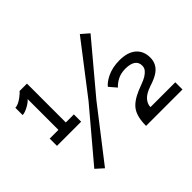

<svg xmlns="http://www.w3.org/2000/svg" viewBox="-154 -977 1230 1230"><g transform="rotate(-45 461.0 -362.5)"><path d="M204 -731H137Q137 -730 128 -721Q123 -716 105 -702Q67 -674 42 -674V-608Q63 -608 97 -627Q125 -643 137 -658V-379H58V-313H277V-379H204ZM444 -342 720 -671 668 -716 404 -373 123 -40 174 6ZM882 -65H657Q657 -93 678.5 -118Q700 -143 750 -160Q807 -178 835 -199Q881 -233 881 -290Q881 -350 841.5 -384Q802 -418 728 -418Q663 -418 613 -393Q593 -383 578 -371.5Q563 -360 556 -350L598 -301Q618 -323 647.5 -338Q677 -353 718 -353Q762 -353 785 -337Q808 -321 808 -291Q808 -270 796 -256Q774 -229 724 -211L678 -193Q608 -163 581 -123Q552 -80 552 0H882Z"/></g></svg>

Font: RT Raleway SemiBold
Style: Regular
Weight: 400
Designer: Matt McInerney, Pablo Impallari, Rodrigo Fuenzalida — Edited by Milan Moffatt in April 2016
Foundry: Matt McInerney, Pablo Impallari, Rodrigo Fuenzalida — Edited by Milan Moffatt in April 2016
Version: Version 3.001